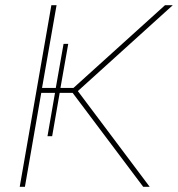

<svg xmlns="http://www.w3.org/2000/svg" viewBox="-20 -720 686 740"><path d="M532 0H557L280 -369L646 -700H616L263 -381H213L243 -551H225L195 -381H142L198 -700H178L56 0H76L139 -362H192L163 -195H181L210 -362H260Z"/></svg>

Font: Fixel Text 20240404 Thin
Style: Italic
Weight: 100
Width: 4
Italic angle: -10°
Designer: AlfaBravo + MacPaw
Foundry: Kyrylo Tkachov, Marchela Mozhyna, Serhii Makarenko, Maria Weinstein, Zakhar Kryvoshyya
Version: Version 1.211;Glyphs 3.2 (3225)